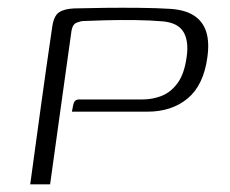

<svg xmlns="http://www.w3.org/2000/svg" viewBox="-20 -482 601 502"><path d="M59 0Q73 -103 87 -204.5Q101 -306 116 -408Q120 -440 134 -449.5Q148 -459 174 -460Q209 -461 255 -461.5Q301 -462 345.5 -461.5Q390 -461 422 -459Q462 -457 486 -442Q510 -427 519 -399.5Q528 -372 522 -331Q512 -259 470.5 -224.5Q429 -190 365 -190Q316 -190 267 -190Q218 -190 168 -190Q170 -201 171.5 -208Q173 -215 176.5 -218.5Q180 -222 188 -222Q202 -222 231 -222Q260 -222 293.5 -222Q327 -222 353 -222Q379 -222 403 -231.5Q427 -241 444.5 -265Q462 -289 468 -333Q474 -374 460 -398Q446 -422 407 -426Q374 -429 333.5 -429.5Q293 -430 256 -429Q219 -428 197 -427Q192 -427 181 -423Q170 -419 167 -402Q153 -302 139 -201.5Q125 -101 111 0Z"/></svg>

Font: Genos Thin Light
Style: Italic
Weight: 300
Italic angle: -8°
Version: Version 1.010